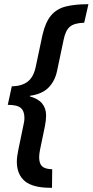

<svg xmlns="http://www.w3.org/2000/svg" viewBox="-20 -734 440 912"><path d="M220 158Q135 158 97.5 126Q60 94 60 34Q60 21 62 7Q64 -7 67 -22L91 -138Q93 -146 94.5 -155.5Q96 -165 96 -174Q96 -206 79 -221Q62 -236 17 -236L36 -324Q85 -325 112.5 -347Q140 -369 150 -418L182 -569Q196 -629 222.5 -660.5Q249 -692 292 -703Q335 -714 397 -714H400L380 -626Q334 -625 312.5 -607.5Q291 -590 282 -544L251 -397Q241 -349 210.5 -318Q180 -287 122 -279V-276Q162 -265 180.5 -242Q199 -219 199 -185Q199 -163 193 -133L170 -22Q166 -2 166 13Q166 42 179.5 55.5Q193 69 228 70L227 158Z"/></svg>

Font: Noto Sans ExtraCondensed SemiBold
Style: Italic
Weight: 600
Width: 2
Italic angle: -12°
Designer: Monotype Design Team
Foundry: Monotype Imaging Inc.
Version: Version 2.013; ttfautohint (v1.8.4.7-5d5b)